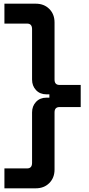

<svg xmlns="http://www.w3.org/2000/svg" viewBox="-20 -776 482 1042"><path d="M4 246V138H127Q154 138 154 108V-166Q154 -200 175.5 -223Q197 -246 232 -246H248V-264H232Q197 -264 175.5 -287Q154 -310 154 -344V-618Q154 -648 127 -648H4V-756H174Q219 -756 247.5 -727.5Q276 -699 276 -654V-344Q276 -315 303 -315H418V-195H303Q276 -195 276 -166V144Q276 189 247.5 217.5Q219 246 174 246Z"/></svg>

Font: Space Grotesk Frontify
Style: Bold
Weight: 700
Designer: Florian Karsten
Version: Version 2.000